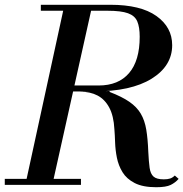

<svg xmlns="http://www.w3.org/2000/svg" viewBox="-21 -774 768 804"><path d="M85 0 249 -754H366L198 0ZM-1 0V-25H318V0ZM633 10Q577 10 543 -7.5Q509 -25 492 -53Q475 -81 468.5 -113.5Q462 -146 461 -177.5Q460 -209 458 -233Q455 -289 436.5 -323.5Q418 -358 387.5 -374Q357 -390 315 -390L438 -393V-389Q490 -369 521 -347.5Q552 -326 568.5 -298Q585 -270 591.5 -231Q598 -192 600 -138Q602 -97 605.5 -71.5Q609 -46 622 -34.5Q635 -23 665 -23Q681 -23 691.5 -26.5Q702 -30 711 -39L727 -25Q713 -9 693.5 0.5Q674 10 633 10ZM207 -391V-416H392Q475 -416 519.5 -468Q564 -520 564 -620Q564 -660 554 -684Q544 -708 515 -718.5Q486 -729 429 -729H150V-754H441Q568 -754 634 -707Q700 -660 700 -585Q700 -498 614 -444.5Q528 -391 371 -391Z"/></svg>

Font: Libre Bodoni
Style: Italic
Weight: 400
Italic angle: -13°
Designer: Pablo Impallari, Rodrigo Fuenzalida
Foundry: Impallari Type
Version: Version 2.005;gftools[0.9.23]